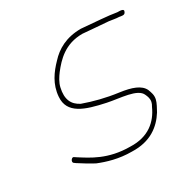

<svg xmlns="http://www.w3.org/2000/svg" viewBox="-149 -806 975 972"><g transform="rotate(-30 338.5 -320.0)"><path d="M69 -85 80 -77C105 -61 135 -42 167 -25C216 -5 279 14 354 14C461 18 524 -32 563 -94C572 -111 587 -136 591 -155C596 -178 589 -195 582 -214C565 -251 516 -268 449 -277C374 -287 310 -304 251 -325C207 -347 188 -385 203 -449C209 -475 224 -498 239 -518C278 -568 333 -628 434 -628H435C478 -624 546 -619 583 -616C599 -614 623 -609 637 -609H638C652 -607 669 -601 675 -617C684 -633 662 -634 644 -634H643C591 -643 518 -647 441 -654C354 -654 296 -619 256 -575C215 -533 177 -482 172 -412C164 -317 253 -288 367 -264C437 -249 538 -248 557 -200C563 -187 569 -172 565 -154C564 -148 560 -139 555 -131C524 -62 465 -8 360 -12C230 -12 153 -66 99 -100L87 -108C77 -118 59 -95 69 -85ZM80 -82H81ZM584 -219Z"/></g></svg>

Font: Stray Cat
Style: LtExtObl
Weight: 300
Version: Version 1.0